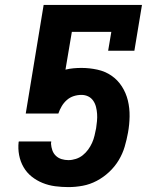

<svg xmlns="http://www.w3.org/2000/svg" viewBox="-20 -755 640 783"><path d="M259 8Q232 8 205 4.5Q178 1 153.5 -9Q129 -19 109 -35Q89 -51 76 -73.5Q63 -96 58 -122.5Q53 -149 56 -176L57 -178H189L188 -169Q189 -155 193.5 -142Q198 -129 208 -119.5Q218 -110 231.5 -106Q245 -102 259 -102Q274 -102 289.5 -107Q305 -112 317.5 -122Q330 -132 339.5 -145Q349 -158 355.5 -172.5Q362 -187 365.5 -202Q369 -217 372 -232Q374 -246 375.5 -261Q377 -276 376 -290.5Q375 -305 371.5 -319Q368 -333 360 -344.5Q352 -356 339.5 -362Q327 -368 312 -368Q296 -368 280.5 -363Q265 -358 252.5 -347Q240 -336 231.5 -321.5Q223 -307 218 -292H85L158 -735H559L528 -548H421L434 -625H273L247 -471Q263 -475 279.5 -476.5Q296 -478 312 -478Q345 -478 377 -471Q409 -464 434.5 -446.5Q460 -429 477 -402.5Q494 -376 501.5 -345Q509 -314 508.5 -280.5Q508 -247 502 -214Q497 -186 488.5 -157Q480 -128 464 -101.5Q448 -75 425 -53.5Q402 -32 374.5 -17.5Q347 -3 317.5 2.5Q288 8 259 8Z"/></svg>

Font: Iosevka Slab XBdEx
Style: Italic
Weight: 800
Width: 7
Italic angle: -9°
Monospace: yes
Designer: Belleve Invis
Foundry: Belleve Invis
Version: Version 11.1.1; ttfautohint (v1.8.3)